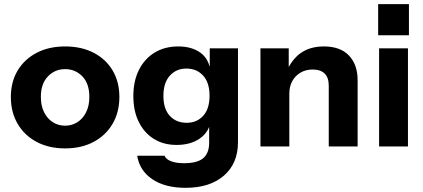

<svg xmlns="http://www.w3.org/2000/svg" viewBox="-20 -706 2028 920"><path d="M519.7 -368.3C498.2 -404.6 467.9 -432.8 428.9 -453.1C389.8 -473.4 344.1 -483.5 292 -483.5C240.3 -483.5 195 -473.4 156 -453.1C116.9 -432.8 86.5 -404.6 64.7 -368.3C42.9 -332 32 -289.6 32 -241.1C32 -192.5 42.9 -149.7 64.7 -112.5C86.5 -75.3 117 -46.4 156 -25.8C195 -5.2 240.3 5.1 292 5.1C343.6 5.1 388.9 -5.2 428 -25.8C467 -46.4 497.4 -75.3 519.3 -112.5C541.1 -149.7 552 -192.5 552 -241.1C552 -289.6 541.3 -332 519.7 -368.3ZM392.5 -167.8C382 -147.2 368.1 -131.4 350.6 -120.3C333 -109.3 313.6 -103.7 292 -103.7C270.4 -103.7 250.9 -109.3 233.4 -120.3C215.8 -131.4 201.9 -147.2 191.5 -167.8C181 -188.4 175.8 -213.1 175.8 -242C175.8 -283.8 187 -316.4 209.5 -339.7C231.9 -363.1 259.4 -374.8 292 -374.8C324.5 -374.8 352 -363.2 374.5 -340.2C396.9 -317.1 408.1 -284.4 408.1 -242C408.1 -213.1 402.9 -188.4 392.4 -167.8Z M985.1 -474.3V-386C977.4 -412.5 964.5 -435.4 942.2 -452.1C914.2 -473 878.1 -483.5 833.9 -483.5C790.8 -483.5 753.2 -473.6 720.9 -454C688.6 -434.3 663.6 -406.6 645.7 -371C627.8 -335.3 619 -293.6 619 -245.6C619 -198.3 627.5 -157.1 644.8 -122.1C662 -87.1 686.1 -59.9 717.1 -40.5C748.1 -21.1 784.5 -11.5 826.3 -11.5C870 -11.5 906.6 -21.5 936.1 -41.4C957.9 -56.2 973.1 -74.9 982.2 -97.5V-22.6C982.2 11.2 972.7 36.1 953.6 52.1C934.6 68 904.2 76 862.4 76C837.2 76 816.3 73 800.1 66.8C783.8 60.7 773.2 51.8 768.3 40.1H637.4C644.8 87.4 668.8 124.9 709.7 152.6C750.6 180.2 803.6 194 868.7 194C946.8 194 1008.2 174.5 1053 135.5C1097.9 96.5 1120.3 43.2 1120.3 -24.4V-474.3ZM953.7 -151.2C933.4 -128.8 907.1 -117.6 874.4 -117.6C841.2 -117.6 814.4 -128.6 793.8 -150.7C773.2 -172.9 763 -204.8 763 -246.6C763 -288.4 773.3 -320.7 793.8 -343.4C814.4 -366.1 840.6 -377.5 872.6 -377.5C905.8 -377.5 932.7 -366.3 953.2 -343.9C973.8 -321.4 984.1 -289.3 984.1 -247.5C984.1 -205.8 974 -173.6 953.7 -151.2Z M1652.2 -439.8C1624.6 -468.9 1584.5 -483.5 1532.3 -483.5C1488.7 -483.5 1451.9 -473.3 1422.1 -452.7C1397.1 -435.4 1378.4 -412.2 1363.5 -385.2V-474.3H1228V-4.2H1366.3V-256.8C1366.3 -280.1 1371 -300.4 1380.6 -317.6C1390.2 -334.8 1403.4 -348.3 1420.3 -358.2C1437.2 -368 1456.4 -372.9 1477.9 -372.9C1503.1 -372.9 1522.3 -366.5 1535.5 -353.6C1548.7 -340.7 1555.3 -321.3 1555.3 -295.5V-4.2H1693.6V-322.2C1693.6 -371.4 1679.8 -410.6 1652.2 -439.8Z M1939.5 -537V-686.3H1792V-537ZM1934.8 -4.2V-474.3H1796.5V-4.2Z"/></svg>

Font: Diatome Awesome Bold
Style: Regular
Weight: 400
Designer: 15.100.17
Foundry: 15.100.17
Version: Version 1.010;Fontself Maker 3.5.8